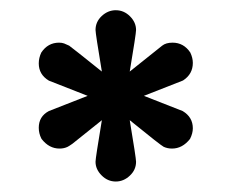

<svg xmlns="http://www.w3.org/2000/svg" viewBox="-20 -715 447 370"><path d="M164.1 -403.3Q164.1 -410.2 176.3 -483.4Q124.5 -441.9 119.6 -438Q113.3 -433.6 110.4 -432.1Q103.5 -428.7 94.7 -428.7Q74.7 -428.7 60.5 -446.8L59.6 -448.2Q54.7 -458 54.7 -468.8Q54.7 -490.7 74.2 -501L148.9 -530.3L74.2 -559.6Q54.7 -571.3 54.7 -592.8Q54.7 -603.5 59.6 -613.8Q72.3 -632.8 93.8 -632.8Q99.1 -632.8 103.5 -631.3Q110.8 -628.4 113.3 -627Q122.1 -620.6 176.3 -577.1Q164.1 -650.4 164.1 -657.2Q164.1 -672.9 176 -684.1Q188 -695.3 203.1 -695.3Q218.8 -695.3 230.5 -683.6Q242.2 -671.9 242.2 -657.2Q242.2 -649.9 230 -577.1L292.5 -627Q299.8 -632.8 312.5 -632.8Q334 -632.8 346.7 -613.8Q351.6 -603.5 351.6 -593.8Q351.6 -572.3 333 -560.1L332 -559.6L257.3 -530.3L332 -501Q351.6 -489.3 351.6 -467.8Q351.6 -458 346.2 -447.3Q331.5 -428.7 311.5 -428.7Q302.7 -428.7 295.4 -432.1Q292.5 -433.6 276.9 -445.8Q262.7 -457 230 -483.4Q242.2 -410.2 242.2 -403.3Q242.2 -387.7 230.2 -376.5Q218.3 -365.2 203.1 -365.2Q187.5 -365.2 175.8 -377Q164.1 -388.7 164.1 -403.3Z"/></svg>

Font: YuPearl-SemiBold
Style: SemiBold
Weight: 600
Designer: Max Yao
Foundry: Max-Everyday
Version: Version 1.011; ttfautohint (v1.8.3)